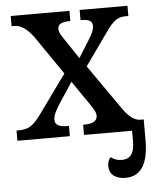

<svg xmlns="http://www.w3.org/2000/svg" viewBox="-53 -581 662 824"><g transform="rotate(-5 278.5 -168.5)"><path d="M6 0H232V-44H229C188 -44 172 -54 172 -76C172 -96 185 -118 196 -136L259 -232L318 -146C347 -105 354 -92 354 -77C354 -55 335 -44 298 -44H293V0H500V46C500 102 479 121 445 121C425 121 412 115 398 105C390 114 385 126 385 142C385 179 412 199 455 199C525 199 554 141 554 45V-44H540C517 -44 493 -59 466 -97L330 -292L426 -427C463 -481 482 -492 518 -492H527V-536H321V-492H324C352 -492 372 -487 372 -463C372 -445 362 -426 348 -404L302 -330L244 -417C230 -437 223 -449 223 -463C223 -479 233 -492 274 -492H277V-536H24V-492H36C65 -492 89 -473 116 -439L232 -270L115 -108C79 -58 59 -44 15 -44H6Z"/></g></svg>

Font: Noto Serif SemiCondensed Medium
Style: Regular
Weight: 500
Width: 4
Designer: Monotype Design Team
Foundry: Monotype Imaging Inc.
Version: Version 2.014